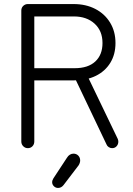

<svg xmlns="http://www.w3.org/2000/svg" viewBox="-20 -720 653 946"><path d="M117 10Q104 10 94.5 0.5Q85 -9 85 -23V-668Q85 -682 94.5 -691Q104 -700 117 -700H149V-23Q149 -9 140 0.5Q131 10 117 10ZM130 -324V-384H348Q414 -384 449.5 -417Q485 -450 485 -508Q485 -568 446 -603.5Q407 -639 344 -639H129V-700H343Q403 -700 449.5 -676Q496 -652 522.5 -608.5Q549 -565 549 -508Q549 -452 523.5 -410.5Q498 -369 452.5 -346.5Q407 -324 346 -324ZM532 10Q524 10 516 5Q508 0 505 -8L342 -350L406 -356L560 -36Q563 -29 563 -22Q563 -9 554.5 0.5Q546 10 532 10ZM266 206Q254 206 245.5 197.5Q237 189 237 178Q237 173 238.5 168.5Q240 164 243 159L310 57Q316 47 324.5 42Q333 37 342 37Q356 37 365.5 46.5Q375 56 375 71Q375 76 373 82.5Q371 89 367 95L293 192Q282 206 266 206Z"/></svg>

Font: National Park Light
Style: Regular
Weight: 300
Designer: Andrea Herstowski, Ben Hoepner
Version: Version 1.009